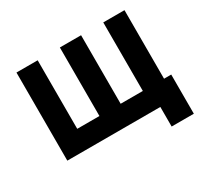

<svg xmlns="http://www.w3.org/2000/svg" viewBox="-140 -719 1064 1019"><g transform="rotate(-30 392.5 -210.0)"><path d="M775 120H639V0H69V-540H199V-120H335V-540H465V-120H601V-540H731V-120H775Z"/></g></svg>

Font: Hauora ExtraBold
Style: Regular
Weight: 800
Designer: Wayne Shih
Foundry: WCYS
Version: Version 1.001